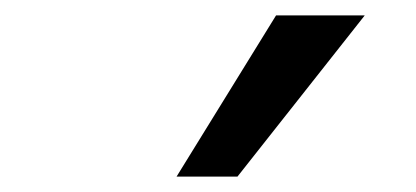

<svg xmlns="http://www.w3.org/2000/svg" viewBox="-20 -784 540 249"><path d="M209 -555 338 -764H453L288 -555Z"/></svg>

Font: Nunito Sans 10pt Expanded Medium
Style: Regular
Weight: 500
Width: 7
Designer: Vernon Adams
Foundry: Vernon Adams
Version: Version 3.101;gftools[0.9.27]